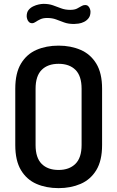

<svg xmlns="http://www.w3.org/2000/svg" viewBox="-20 -967 606 993"><path d="M283 6Q219 6 168.5 -16Q118 -38 88.5 -87Q59 -136 59 -217V-508Q59 -589 88.5 -638Q118 -687 168.5 -709Q219 -731 283 -731Q346 -731 397 -709Q448 -687 478 -638Q508 -589 508 -508V-217Q508 -136 478 -87Q448 -38 397 -16Q346 6 283 6ZM283 -88Q338 -88 370 -119.5Q402 -151 402 -217V-508Q402 -574 370.5 -605.5Q339 -637 283 -637Q227 -637 195.5 -605.5Q164 -574 164 -508V-217Q164 -151 195.5 -119.5Q227 -88 283 -88ZM363 -843Q333 -843 311.5 -851Q290 -859 270 -866.5Q250 -874 224 -874Q203 -874 189 -867.5Q175 -861 165 -854Q155 -847 146 -847Q136 -847 129.5 -853.5Q123 -860 120.5 -869Q118 -878 118 -883Q118 -903 127.5 -915Q137 -927 151.5 -934Q166 -941 180.5 -944Q195 -947 205 -947Q233 -947 254 -939.5Q275 -932 296 -924Q317 -916 343 -916Q365 -916 378 -922.5Q391 -929 400.5 -935Q410 -941 420 -941Q431 -941 437 -934.5Q443 -928 445.5 -920Q448 -912 448 -907Q448 -886 438.5 -873.5Q429 -861 415 -854Q401 -847 386.5 -845Q372 -843 363 -843Z"/></svg>

Font: Dosis SemiBold
Style: Regular
Weight: 600
Designer: EdgarTolentino, PabloImpallari, IginoMarini
Foundry: EdgarTolentino, PabloImpallari, IginoMarini
Version: Version 3.001; ttfautohint (v1.8.2)